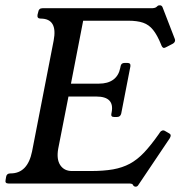

<svg xmlns="http://www.w3.org/2000/svg" viewBox="-34 -691 688 723"><path d="M604 -188.2Q613 -183 605 -170L488 4Q483.8 12 477 12Q472.5 12 469 9L466 4Q464.2 1.8 460.6 0.9Q457 0 449 0H-2Q-16 0 -13 -13L-11 -25Q-9 -38 5 -38H6Q70 -38 86.8 -121L168 -538Q184 -621 119 -621Q105 -621 107.2 -635L110 -646Q112 -660 126 -660H536Q548.2 -660 554.2 -664L560 -669Q562 -671 568 -671Q575 -671 578 -664L624 -545Q626 -540 625 -537Q624 -530.5 616 -526L593.8 -514.5Q586.5 -510.5 583.5 -510.5Q578.5 -510.5 574.5 -518.5L572.5 -523.5Q558.2 -558.8 542.6 -578.2Q527 -597.8 505 -605.4Q483 -613 449 -613H279.2L233.2 -376H338Q372 -376 392.5 -391Q413 -406 418.8 -435L420 -441Q422 -454 435 -454H446Q459 -454 457 -441L422.5 -263.5Q419.5 -250.5 406.5 -250.5H395.5Q382.5 -250.5 385.5 -263.5L386.5 -268.5Q397.5 -327.5 328.5 -327.5H223.8L185.2 -131Q178.2 -91 193 -69Q207.8 -47 236.8 -47H307.5Q356.2 -47 391.6 -53.2Q427 -59.5 455.1 -74.6Q483.2 -89.8 508.9 -117Q534.5 -144.2 564.2 -186.5L568.2 -192.5Q571.2 -197.5 576.8 -199.4Q582.2 -201.2 588 -197.5Z"/></svg>

Font: Young Serif Light
Style: Italic
Weight: 300
Italic angle: -10.979°
Designer: Bastien Sozeau
Foundry: NBR — Bastien Sozeau
Version: Version 5.001